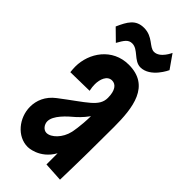

<svg xmlns="http://www.w3.org/2000/svg" viewBox="-227 -750 802 802"><g transform="rotate(45 173.5 -349.5)"><path d="M319 -311C319 -424 305 -539 179 -539C82 -539 26 -456 26 -375C26 -365 27 -355 28 -344L140 -346C137 -359 136 -371 136 -381C136 -409 147 -443 176 -443C199 -443 215 -422 215 -379C215 -327 167 -306 64 -227C26 -198 11 -160 11 -123C11 -58 60 3 123 3C123 3 191 3 230 -67V-1L315 4C318 -107 319 -209 319 -311ZM209 -173C199 -128 164 -94 137 -94C119 -94 105 -113 105 -131C105 -165 147 -203 177 -228C177 -228 199 -247 219 -275C218 -213 209 -173 209 -173ZM273 -703C273 -703 251 -651 215 -651C187 -651 168 -693 115 -693C66 -693 48 -660 27 -613L76 -565C93 -595 103 -612 126 -612C162 -612 181 -566 220 -565C280 -565 315 -643 315 -643Z"/></g></svg>

Font: Mouse Memoirs
Style: Regular
Weight: 400
Designer: Astigmatic (AOETI)
Foundry: Astigmatic (AOETI)
Version: Version 1.000